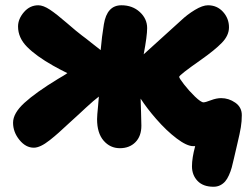

<svg xmlns="http://www.w3.org/2000/svg" viewBox="-20 -586 945 732"><path d="M108.9 -22.9Q78.1 -22.9 54 -52.7Q29.8 -82.5 29.8 -118.2Q29.8 -154.3 73 -193.8Q116.2 -233.4 201.2 -285.2Q209.5 -289.6 222.2 -297.6Q234.9 -305.7 236.8 -307.1Q206.1 -322.3 182.1 -335.9Q118.2 -372.1 83.5 -407Q48.8 -441.9 48.8 -484.9Q48.8 -513.7 71.3 -539.8Q93.8 -565.9 126 -565.9Q145 -565.9 170.4 -549.1Q195.8 -532.2 234.9 -498.3Q273.9 -464.4 293 -450.2Q304.7 -441.9 328.6 -422.6Q352.5 -403.3 363.8 -395Q368.2 -446.3 376 -493.2Q387.7 -565.9 442.9 -565.9Q484.9 -565.9 512.9 -540.3Q541 -514.6 541 -479Q541 -448.7 527.8 -378.9Q646 -485.4 668.9 -506.8Q693.4 -530.3 722.9 -548.1Q752.4 -565.9 772.9 -565.9Q807.6 -565.9 830.3 -540.8Q853 -515.6 853 -481.9Q853 -450.7 825.9 -422.9Q798.8 -395 746.1 -357.9Q663.1 -299.8 663.1 -293Q663.1 -288.1 681.6 -264.2Q700.2 -240.2 723.1 -218Q746.1 -195.8 755.9 -195.8Q763.2 -195.8 784.2 -203.9Q805.2 -211.9 823.2 -211.9Q852.1 -211.9 877 -194.6Q901.9 -177.2 901.9 -147Q901.9 -123.5 898.2 -100.8Q894.5 -78.1 885.3 -39.8Q876 -1.5 872.1 17.1Q867.7 37.6 863.5 52.5Q859.4 67.4 852.8 82Q846.2 96.7 838.4 105.7Q830.6 114.7 819.3 120.4Q808.1 126 793.9 126Q754.4 126 733.2 103.8Q711.9 81.5 711.9 47.9Q711.9 16.1 724.1 -28.8H716.8Q692.4 -28.8 653.6 -58.1Q614.7 -87.4 575.2 -132.8Q541 -171.9 516.1 -210Q516.6 -194.3 517.8 -156.5Q519 -118.7 519 -106.9Q519 -66.9 496.3 -43.9Q473.6 -21 437 -21Q399.9 -21 375 -49.8Q350.1 -78.6 350.1 -131.8Q350.1 -139.2 351.1 -151.4Q352.1 -163.6 354 -182.9Q356 -202.1 356.9 -217.8Q346.2 -209.5 335.4 -200.4Q324.7 -191.4 307.4 -175.3Q290 -159.2 282.2 -151.9Q268.1 -139.2 243.4 -116.5Q218.8 -93.8 203.9 -80.3Q189 -66.9 170.2 -52Q151.4 -37.1 136.2 -30Q121.1 -22.9 108.9 -22.9Z"/></svg>

Font: Shantell Sans Bouncy
Style: Regular
Weight: 800
Designer: Stephen Nixon, Anya Danilova, Shantell Martin
Foundry: Arrow Type
Version: Version 1.006;[9816181b4]